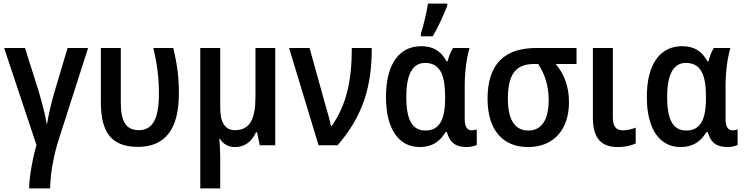

<svg xmlns="http://www.w3.org/2000/svg" viewBox="-20 -808 4138 1068"><path d="M470 -541H356L284 -300C266 -237 248 -163 242 -120H239C233 -167 212 -243 194 -304L119 -541H3L183 -1C161 72 142 184 142 240H259C259 168 277 64 302 -17Z M748 9C896 9 975 -87 975 -286C975 -383 966 -446 944 -541H833C854 -452 864 -376 864 -287C864 -145 828 -84 752 -84C678 -84 652 -138 652 -235V-541H541V-241C541 -81 592 9 748 9Z M1511 -541H1401V-271C1401 -152 1374 -84 1287 -84C1231 -84 1205 -127 1205 -208V-541H1094V240H1205V75C1205 36 1203 -7 1200 -36H1203C1222 -6 1250 10 1288 10C1340 10 1380 -19 1404 -72H1410L1425 0H1511Z M1588 -541 1752 0H1858C2001 -166 2048 -329 2048 -541H1937C1937 -362 1908 -225 1825 -107H1821C1815 -138 1800 -190 1788 -231L1702 -541Z M2321 -606H2387C2419 -660 2450 -729 2468 -777V-788H2361C2355 -748 2334 -658 2321 -620ZM2315 10C2385 10 2429 -23 2458 -73H2466C2483 -12 2517 10 2577 10C2595 10 2623 4 2632 -2V-88C2625 -86 2613 -83 2603 -83C2580 -83 2565 -102 2565 -145V-334C2565 -412 2577 -494 2592 -541H2500C2487 -522 2476 -493 2470 -467H2464C2434 -523 2391 -551 2323 -551C2201 -551 2127 -452 2127 -269C2127 -87 2200 10 2315 10ZM2346 -82C2273 -82 2240 -142 2240 -268C2240 -391 2273 -458 2344 -458C2426 -458 2456 -395 2456 -269V-262C2456 -140 2424 -82 2346 -82Z M3145 -240C3145 -330 3116 -400 3071 -452H3187V-541H2963C2789 -541 2692 -455 2692 -258C2692 -85 2777 10 2917 10C3063 10 3145 -90 3145 -240ZM2805 -259C2805 -397 2851 -452 2950 -452H2974C3012 -393 3032 -329 3032 -252C3032 -146 2996 -82 2919 -82C2841 -82 2805 -146 2805 -259Z M3389 -541H3278V-153C3278 -31 3331 10 3418 10C3456 10 3492 2 3516 -10V-98C3497 -90 3469 -83 3444 -83C3407 -83 3389 -105 3389 -154Z M3766 10C3836 10 3880 -23 3909 -73H3917C3934 -12 3968 10 4028 10C4046 10 4074 4 4083 -2V-88C4076 -86 4064 -83 4054 -83C4031 -83 4016 -102 4016 -145V-334C4016 -412 4028 -494 4043 -541H3951C3938 -522 3927 -493 3921 -467H3915C3885 -523 3842 -551 3774 -551C3652 -551 3578 -452 3578 -269C3578 -87 3651 10 3766 10ZM3797 -82C3724 -82 3691 -142 3691 -268C3691 -391 3724 -458 3795 -458C3877 -458 3907 -395 3907 -269V-262C3907 -140 3875 -82 3797 -82Z"/></svg>

Font: Noto Sans UI SemiCondensed Medium
Style: Regular
Weight: 500
Width: 4
Designer: Monotype Design Team
Foundry: Monotype Imaging Inc.
Version: Version 1.901